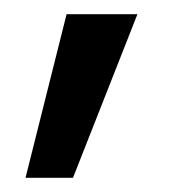

<svg xmlns="http://www.w3.org/2000/svg" viewBox="-20 -128 253 271"><path d="M16 123 74 -108H174L83 123Z"/></svg>

Font: DM Sans 10pt Medium
Style: Regular
Weight: 500
Version: Version 4.004;gftools[0.9.30]